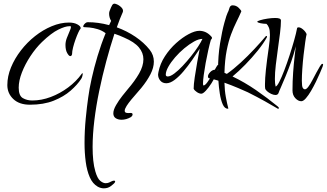

<svg xmlns="http://www.w3.org/2000/svg" viewBox="-20 -551 1782 1047"><path d="M143 20Q85 20 52.5 -11Q20 -42 20 -87Q20 -135 40 -183.5Q60 -232 94 -276Q128 -320 171 -354Q214 -388 262 -408Q310 -428 356 -428Q384 -428 402 -418Q420 -408 420 -398Q420 -395 418 -393Q414 -389 406.5 -372.5Q399 -356 391.5 -335Q384 -314 378.5 -292.5Q373 -271 373 -256Q371 -245 363 -245Q356 -245 346.5 -261.5Q337 -278 337 -306Q337 -324 344.5 -344Q352 -364 359.5 -380.5Q367 -397 367 -404Q367 -408 363.5 -408Q360 -408 357 -408Q336 -408 298 -389.5Q260 -371 209 -322Q175 -289 146 -245Q117 -201 99.5 -156Q82 -111 82 -73Q82 -29 104.5 -16Q127 -3 156 -3Q206 -3 256.5 -22Q307 -41 351.5 -74Q396 -107 426 -149Q427 -151 428 -151.5Q429 -152 429 -152Q431 -152 431 -148Q431 -143 428.5 -134Q426 -125 422 -120Q402 -89 365 -56.5Q328 -24 273 -2Q218 20 143 20Z M643 102Q624 102 611 93.5Q598 85 598 67Q598 48 613 22Q628 -4 647 -28Q666 -52 677 -65Q715 -109 738.5 -150Q762 -191 762 -228Q762 -263 737.5 -292.5Q713 -322 657 -346Q645 -352 631.5 -357Q618 -362 604 -367Q581 -297 559.5 -217Q538 -137 521 -55Q504 27 494.5 105.5Q485 184 485 251Q485 290 488.5 323.5Q492 357 500 384Q511 422 526.5 435Q542 448 556 448Q566 448 574.5 444.5Q583 441 588 438Q596 434 602 434Q608 434 608 439Q608 441 605 446Q601 451 585 463.5Q569 476 546 476Q539 476 530.5 474Q522 472 513 467Q485 451 469.5 415.5Q454 380 447.5 331.5Q441 283 441 229Q441 162 447.5 95.5Q454 29 461 -19Q467 -65 480 -123.5Q493 -182 512 -245.5Q531 -309 556 -370Q536 -385 512.5 -392Q489 -399 468.5 -401Q448 -403 438 -403Q432 -404 434.5 -410.5Q437 -417 444 -423.5Q451 -430 458 -430Q516 -430 575 -414Q581 -426 586 -437Q580 -447 577.5 -457Q575 -467 575 -476Q575 -486 578 -492Q585 -511 591.5 -522.5Q598 -534 610 -530Q627 -525 640.5 -512Q654 -499 650 -486Q633 -448 617 -402Q672 -382 718.5 -350.5Q765 -319 796 -280Q819 -251 819 -215Q819 -182 800.5 -146Q782 -110 751 -72Q742 -61 727 -44Q712 -27 696.5 -8.5Q681 10 670.5 26.5Q660 43 660 53Q660 64 673 65Q677 65 681.5 65.5Q686 66 691 65H693Q703 65 703 73Q703 81 693 88Q668 102 643 102Z M1078 -40Q1067 -40 1054 -48.5Q1041 -57 1036 -67Q1036 -90 1042 -130Q1048 -170 1055.5 -212.5Q1063 -255 1069 -285Q1051 -257 1028 -224Q1005 -191 981 -162.5Q957 -134 932.5 -115.5Q908 -97 887 -97Q866 -97 854 -111.5Q842 -126 842 -145Q842 -150 844 -158Q853 -204 879.5 -244.5Q906 -285 940.5 -316Q975 -347 1009 -365Q1043 -383 1067 -383Q1085 -383 1101.5 -375.5Q1118 -368 1133 -351Q1136 -348 1136 -344Q1136 -339 1130 -334Q1123 -310 1115.5 -276.5Q1108 -243 1101.5 -207.5Q1095 -172 1091 -142Q1087 -112 1087 -96Q1087 -85 1090 -85Q1098 -85 1110.5 -102Q1123 -119 1135 -141Q1147 -163 1156.5 -180Q1166 -197 1168 -197Q1171 -197 1171 -189Q1171 -172 1160 -147Q1149 -122 1133.5 -97.5Q1118 -73 1102.5 -56.5Q1087 -40 1078 -40ZM895 -134Q909 -134 930.5 -150Q952 -166 975.5 -191Q999 -216 1021.5 -244Q1044 -272 1060.5 -297.5Q1077 -323 1084 -339Q1064 -339 1038 -324.5Q1012 -310 985 -287.5Q958 -265 935 -238.5Q912 -212 898 -187Q884 -162 884 -144Q884 -134 895 -134Z M1223 42Q1205 42 1194.5 18Q1184 -6 1178.5 -41.5Q1173 -77 1171 -111Q1158 -115 1145.5 -118.5Q1133 -122 1122 -124Q1114 -125 1114 -134Q1114 -145 1126.5 -158Q1139 -171 1154 -171L1161 -170L1169 -167V-168Q1169 -247 1180 -314.5Q1191 -382 1203.5 -427Q1216 -472 1221 -481Q1226 -489 1230.5 -505.5Q1235 -522 1248 -522Q1268 -522 1282 -508Q1296 -494 1296 -489Q1284 -461 1269 -431Q1254 -401 1240 -363.5Q1226 -326 1216 -275Q1206 -224 1204 -154L1217 -148Q1254 -174 1293 -210Q1332 -246 1367.5 -284Q1403 -322 1429 -353Q1431 -355 1433 -355Q1436 -355 1436 -351Q1436 -349 1435 -347Q1417 -314 1385.5 -275Q1354 -236 1318 -199Q1282 -162 1248 -134Q1313 -103 1375.5 -60Q1438 -17 1494 29Q1501 35 1501 38Q1501 42 1497 42Q1494 42 1492 40Q1469 26 1425 1.5Q1381 -23 1331 -48Q1314 -56 1278.5 -71Q1243 -86 1204 -100Q1205 -57 1211.5 -22Q1218 13 1225 40Q1225 42 1223 42Z M1623 1Q1606 1 1590.5 -15.5Q1575 -32 1575 -58Q1575 -107 1578.5 -155.5Q1582 -204 1586.5 -242.5Q1591 -281 1593 -299Q1583 -257 1568 -215Q1553 -173 1538 -136.5Q1523 -100 1512 -75.5Q1501 -51 1499 -44Q1495 -33 1482 -33Q1472 -33 1459 -39Q1446 -45 1436.5 -53.5Q1427 -62 1426 -68Q1425 -73 1425 -79.5Q1425 -86 1425 -93Q1425 -122 1430 -170.5Q1435 -219 1446 -294Q1452 -335 1452 -360Q1452 -386 1446.5 -400Q1441 -414 1433 -421Q1417 -421 1400 -424.5Q1383 -428 1383 -433Q1383 -436 1399.5 -441Q1416 -446 1439 -449.5Q1462 -453 1481 -453Q1495 -453 1503.5 -450Q1512 -447 1512 -439Q1512 -411 1507 -370.5Q1502 -330 1495.5 -285Q1489 -240 1484 -197Q1479 -154 1479 -120Q1479 -108 1480 -97.5Q1481 -87 1483 -79Q1491 -81 1503.5 -105.5Q1516 -130 1530.5 -168Q1545 -206 1559 -249Q1573 -292 1584 -331Q1595 -370 1600 -397Q1601 -402 1608 -402Q1619 -402 1632.5 -390.5Q1646 -379 1652 -365Q1649 -353 1644.5 -322Q1640 -291 1635.5 -251.5Q1631 -212 1628.5 -174.5Q1626 -137 1626 -111Q1626 -80 1631 -72Q1636 -64 1643 -64Q1651 -64 1661.5 -78Q1672 -92 1683 -113Q1694 -134 1705 -154.5Q1716 -175 1724.5 -189Q1733 -203 1738 -203Q1742 -203 1742 -198Q1742 -195 1739 -187Q1735 -177 1725.5 -154.5Q1716 -132 1703 -105.5Q1690 -79 1676 -55Q1662 -31 1648 -15Q1634 1 1623 1Z"/></svg>

Font: Comforter
Style: Regular
Weight: 400
Designer: Robert E. Leuschke
Foundry: Robert E. Leuschke
Version: Version 1.013; ttfautohint (v1.8.3)